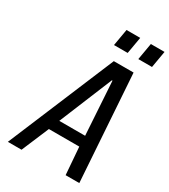

<svg xmlns="http://www.w3.org/2000/svg" viewBox="-214 -992 965 1094"><g transform="rotate(30 268.5 -445.0)"><path d="M20 0 313 -700H443L490 0H400L386 -180H186L110 0ZM214 -250H384L362 -600H358ZM428 -780 447 -890H537L518 -780ZM268 -780 287 -890H377L358 -780Z"/></g></svg>

Font: Cuprum
Style: Italic
Weight: 400
Italic angle: -10°
Designer: Jovanny Lemonad
Foundry: Jovanny Lemonad
Version: Version 3.000